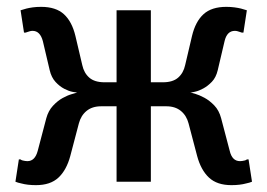

<svg xmlns="http://www.w3.org/2000/svg" viewBox="-20 -530 780 560"><path d="M615 -325Q610 -304 598 -291.5Q586 -279 573 -272Q560 -265 549 -262.5Q538 -260 535 -260Q537 -260 549 -256.5Q561 -253 576 -245Q591 -237 605 -222.5Q619 -208 625 -185L650 -90Q657 -60 680 -60Q686 -60 694 -62Q698 -63 700 -65H705L715 0Q708 3 698 5Q680 10 655 10Q613 10 589.5 -12Q566 -34 555 -75L530 -170Q524 -193 507.5 -206.5Q491 -220 465 -220H420V0H320V-220H275Q249 -220 232.5 -206.5Q216 -193 210 -170L185 -75Q174 -34 150.5 -12Q127 10 85 10Q60 10 42 5Q32 3 25 0L35 -65H40Q42 -63 46 -62Q54 -60 60 -60Q82 -60 90 -90L115 -185Q121 -207 134.5 -221.5Q148 -236 162.5 -244Q177 -252 189.5 -255.5Q202 -259 205 -260Q203 -260 192 -262Q181 -264 167.5 -271Q154 -278 142 -291Q130 -304 125 -325L105 -410Q97 -440 75 -440Q71 -440 67.5 -439Q64 -438 61 -437Q57 -436 55 -435H50L40 -500Q47 -502 57 -505Q65 -507 75.5 -508.5Q86 -510 100 -510Q143 -510 166.5 -488.5Q190 -467 200 -425L220 -340Q225 -317 240.5 -303.5Q256 -290 285 -290H320V-500H420V-290H455Q484 -290 499.5 -303.5Q515 -317 520 -340L540 -425Q550 -467 573.5 -488.5Q597 -510 640 -510Q653 -510 664 -508.5Q675 -507 683 -505Q693 -502 700 -500L690 -435H685Q683 -436 679 -437Q676 -438 672.5 -439Q669 -440 665 -440Q642 -440 635 -410L615 -325Z"/></svg>

Font: Scada
Style: Regular
Weight: 400
Designer: Jovanny Lemonad
Foundry: Jovanny Lemonad
Version: Version 3.005; ttfautohint (v0.91) -l 8 -r 50 -G 200 -x 0 -w